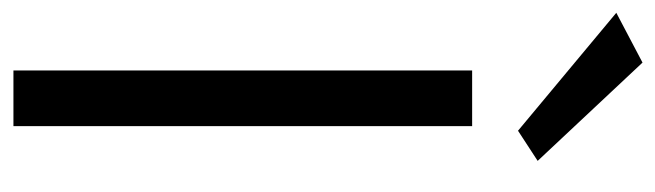

<svg xmlns="http://www.w3.org/2000/svg" viewBox="-382 -626 1000 293"><g transform="rotate(90 118.5 -480.0)"><path d="M-8 -920 172 -770 218 -800 68 -960ZM80 -700V0H165V-700Z"/></g></svg>

Font: Jost
Style: Regular
Weight: 400
Version: Version 3.710